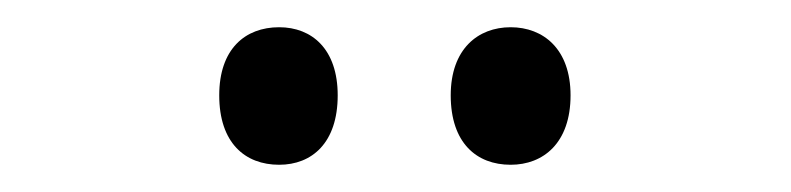

<svg xmlns="http://www.w3.org/2000/svg" viewBox="-20 -742 581 141"><path d="M141 -672C141 -637 160 -621 185 -621C209 -621 228 -637 228 -672C228 -706 209 -722 185 -722C160 -722 141 -706 141 -672ZM311 -672C311 -637 330 -621 355 -621C379 -621 399 -637 399 -672C399 -706 379 -722 355 -722C331 -722 311 -706 311 -672Z"/></svg>

Font: Noto Sans Ethiopic Condensed
Style: Regular
Weight: 400
Width: 3
Designer: Monotype Design Team
Foundry: Monotype Imaging Inc.
Version: Version 2.102